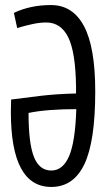

<svg xmlns="http://www.w3.org/2000/svg" viewBox="-20 -730 425 760"><path d="M48 -619 35 -679Q100 -710 182 -710Q268 -710 312.5 -626.5Q357 -543 357 -368Q357 -170 314 -80Q271 10 183 10Q23 10 23 -287Q23 -299 23.5 -312.5Q24 -326 24 -336Q77 -343 139.5 -350.5Q202 -358 281 -360Q281 -367 281 -374Q281 -381 281 -388Q279 -524 250 -582.5Q221 -641 163 -641Q137 -641 107.5 -634.5Q78 -628 48 -619ZM282 -298Q229 -298 180.5 -294.5Q132 -291 93 -283Q93 -162 114.5 -108.5Q136 -55 183 -55Q229 -55 253.5 -112Q278 -169 282 -298Z"/></svg>

Font: Georama Condensed
Style: Regular
Weight: 400
Width: 3
Designer: Jean-Baptiste Levee
Foundry: Production Type
Version: Version 1.000